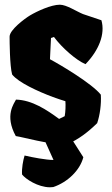

<svg xmlns="http://www.w3.org/2000/svg" viewBox="-20 -608 479 820"><path d="M47.4 -26.9C87.4 -20.5 175.3 6.3 263.2 9.8C315.4 -11.7 356.9 -44.9 395 -82C406.7 -116.2 413.1 -163.1 410.6 -203.6C373 -251 238.3 -331.1 193.4 -355L197.8 -445.8L210.4 -450.2C243.7 -404.8 305.2 -350.6 345.2 -334C401.9 -392.6 430.2 -462.4 413.1 -521.5L334.5 -547.9C305.7 -559.6 264.2 -587.9 235.4 -587.9C198.2 -587.9 138.2 -560.1 107.9 -542C85.9 -528.8 21 -480.5 21 -451.7C21 -431.2 21.5 -328.6 31.7 -290C58.1 -255.9 142.6 -217.3 205.6 -193.8C227.1 -186 246.1 -179.7 259.3 -175.8C260.7 -157.7 259.8 -130.4 256.3 -111.8L232.4 -100.1C179.2 -139.2 117.2 -180.7 48.3 -182.6C40.5 -166 -1.5 -115.7 47.4 -26.9ZM85 56.2C78.6 76.7 72.3 111.3 74.2 137.2C89.4 156.7 141.6 191.4 192.9 191.9C198.2 191.9 203.1 191.4 207.5 190.9C268.1 170.4 321.3 120.1 335.9 63.5L249 -72.8L141.6 -73.2L208.5 75.2C176.8 75.2 118.2 64 85 56.2Z"/></svg>

Font: Fruktur
Style: Regular
Weight: 400
Designer: Viktoriya Grabowska
Foundry: Viktoriya Grabowska
Version: Version 1.002